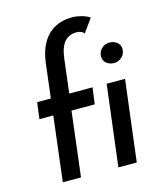

<svg xmlns="http://www.w3.org/2000/svg" viewBox="-115 -861 810 948"><g transform="rotate(-15 290.0 -387.5)"><path d="M128 -331H57L68 -415H138L159 -589Q170 -679 217 -727Q264 -775 343 -775Q365 -775 389.5 -768.5Q414 -762 432 -750L383 -682Q370 -698 344 -698Q306 -698 283 -672Q260 -646 253 -588L232 -415H351L340 -331H221L181 0H88ZM489 -607Q510 -607 526.5 -594.5Q543 -582 543 -560Q543 -536 526 -519.5Q509 -503 484 -503Q462 -504 446.5 -516.5Q431 -529 431 -551Q431 -574 447.5 -590.5Q464 -607 489 -607ZM517 -414 466 0H372L423 -414Z"/></g></svg>

Font: Josefin Sans
Style: Italic
Weight: 400
Italic angle: -7°
Designer: Santiago Orozco
Foundry: Typemade
Version: Version 2.000